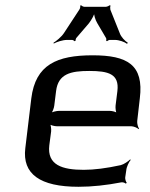

<svg xmlns="http://www.w3.org/2000/svg" viewBox="-20 -706 575 736"><path d="M335 -494C198 -494 116 -458 100 -329L77 -138C65 -39 133 10 281 10C333 10 388 4 445 -7C451 -8 460 -5 462 -2L466 -5C463 -8 459 -20 460 -26L464 -53C465 -66 474 -85 481 -93L479 -95C472 -88 455 -76 443 -73C388 -61 341 -55 301 -55C219 -55 160 -73 169 -149L176 -202C177 -211 175 -228 171 -233L168 -231C173 -226 189 -222 198 -222H483C492 -222 507 -216 511 -211L513 -213C509 -218 505 -233 506 -242L516 -329C532 -458 468 -494 335 -494ZM322 -434C395 -434 438 -423 430 -357L423 -301C422 -292 424 -275 428 -270L430 -272C426 -277 410 -281 401 -281H206C197 -281 179 -277 173 -272L175 -270C181 -275 187 -292 188 -301L195 -357C203 -423 251 -434 322 -434ZM237 -553H256C259 -553 265 -550 265 -548L270 -550C269 -552 271 -559 273 -561L321 -617C331 -630 343 -651 344 -663H340C339 -651 345 -630 353 -617L386 -561C388 -559 388 -552 387 -550L390 -548C392 -550 398 -553 401 -553H420C437 -553 458 -545 467 -538L470 -542C460 -548 444 -564 439 -579L403 -669C402 -673 402 -682 404 -684L401 -686C399 -684 390 -680 386 -680H303C299 -680 292 -684 291 -686L287 -684C289 -682 287 -673 284 -669L225 -579C215 -564 195 -548 185 -542L186 -539C197 -545 220 -553 237 -553Z"/></svg>

Font: Gamestation Storm Oblique 
Style: Italic
Weight: 400
Designer: Jonas Hecksher
Foundry: Jonas Hecksher, Playtypeª, e-types AS
Version: Version 1.003